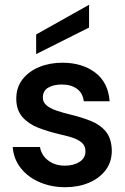

<svg xmlns="http://www.w3.org/2000/svg" viewBox="-20 -770 523 802"><path d="M252 12Q195 12 146.5 -8.5Q98 -29 67.5 -67Q37 -105 33 -156H147Q153 -121 181.5 -99.5Q210 -78 251 -78Q288 -78 312.5 -94Q337 -110 337 -138Q337 -162 320 -175.5Q303 -189 278 -196.5Q253 -204 226 -210Q179 -221 138.5 -237Q98 -253 73 -282Q48 -311 48 -358Q48 -405 74 -438.5Q100 -472 143.5 -490Q187 -508 241 -508Q323 -508 377.5 -467Q432 -426 438 -347H330Q326 -381 301.5 -399Q277 -417 238 -417Q204 -417 181.5 -404Q159 -391 159 -362Q159 -342 175.5 -329Q192 -316 217.5 -307.5Q243 -299 268 -293Q319 -281 359 -265Q399 -249 422.5 -220Q446 -191 447 -141Q447 -93 421 -59Q395 -25 351 -6.5Q307 12 252 12ZM131 -544V-626L352 -750V-655Z"/></svg>

Font: Rethink Sans SemiBold
Style: Regular
Weight: 600
Designer: The Rethink Sans project authors (Hans Thiessen). DM Sans designed by Colophon Foundry.
Foundry: Rethink Communications LLC
Version: Version 1.001